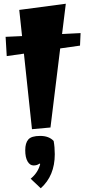

<svg xmlns="http://www.w3.org/2000/svg" viewBox="-20 -676 471 1027"><path d="M151 15 108 -389 16 -376 10 -479 98 -483 83 -623 332 -656 312 -494 411 -499 408 -432 302 -417 250 6ZM191 199Q179 209 159.5 209Q140 209 127.5 187.5Q115 166 115 127.5Q115 89 131.5 70Q148 51 195 51Q242 51 267 78Q273 111 273 149Q273 264 198 331L144 280Q184 247 195 201Z"/></svg>

Font: Joti One
Style: Regular
Weight: 400
Designer: Eduardo Rodriguez Tunni
Foundry: Eduardo Rodriguez Tunni
Version: Version 1.001